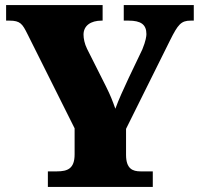

<svg xmlns="http://www.w3.org/2000/svg" viewBox="-20 -734 783 754"><path d="M168 0H580V-61H532C501 -61 475 -71 475 -126V-228L648 -576C679 -638 691 -653 729 -653H741V-714H466V-653H485C533 -653 555 -638 555 -600C555 -593 553 -574 539 -540L485 -427C465 -384 446 -343 433 -307C422 -338 414 -359 396 -395L322 -542C312 -562 308 -583 308 -598C308 -633 336 -653 379 -653H383V-714H4V-653H17C60 -653 68 -640 88 -600L273 -230V-128C273 -72 246 -61 203 -61H168Z"/></svg>

Font: Noto Serif Malayalam Black
Style: Regular
Weight: 900
Designer: Indian type Foundry, Jelle Bosma, Monotype Design Team
Foundry: Monotype Imaging Inc.
Version: Version 2.104